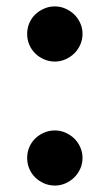

<svg xmlns="http://www.w3.org/2000/svg" viewBox="-20 -562 338 591"><path d="M63.6 -457.7Q63.6 -475.1 70.1 -490.6Q76.7 -506 88.4 -517.4Q100.1 -528.8 115.8 -535.5Q131.4 -542.3 148.8 -542.3Q165.8 -542.3 181.3 -535.5Q196.7 -528.8 208.5 -517.4Q220.2 -506 227.1 -490.6Q234 -475.1 234 -457.7Q234 -440 227.1 -424.5Q220.2 -409.1 208.5 -397.5Q196.7 -386 181.3 -379.3Q165.8 -372.5 148.8 -372.5Q131.4 -372.5 115.8 -379.3Q100.1 -386 88.4 -397.5Q76.7 -409.1 70.1 -424.5Q63.6 -440 63.6 -457.7ZM148.8 -160.5Q165.8 -160.5 181.3 -153.8Q196.7 -147 208.5 -135.7Q220.2 -124.3 227.1 -108.8Q234 -93.4 234 -76Q234 -58.2 227.1 -42.8Q220.2 -27.3 208.5 -15.8Q196.7 -4.3 181.3 2.5Q165.8 9.2 148.8 9.2Q131.4 9.2 115.8 2.5Q100.1 -4.3 88.4 -15.8Q76.7 -27.3 70.1 -42.8Q63.6 -58.2 63.6 -76Q63.6 -93.4 70.1 -108.8Q76.7 -124.3 88.4 -135.7Q100.1 -147 115.8 -153.8Q131.4 -160.5 148.8 -160.5Z"/></svg>

Font: Cannonade
Style: Bold
Weight: 700
Designer: Rasmus Andersson
Foundry: rsms
Version: Version 3.012;git-f93a4a705